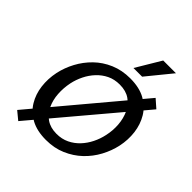

<svg xmlns="http://www.w3.org/2000/svg" viewBox="-257 -1061 1268 1268"><g transform="rotate(45 376.5 -427.0)"><path d="M131 53 74 6 664 -697 721 -647ZM348 12Q264 12 207 -19Q150 -50 118.5 -102Q87 -154 79 -218.5Q71 -283 85 -350Q98 -411 128.5 -468Q159 -525 205.5 -570.5Q252 -616 315 -643Q378 -670 455 -670Q540 -670 597 -638.5Q654 -607 685.5 -554.5Q717 -502 725 -437.5Q733 -373 719 -307Q706 -246 675 -188.5Q644 -131 597 -86.5Q550 -42 487.5 -15Q425 12 348 12ZM369 -66Q418 -66 457.5 -85Q497 -104 527 -136Q557 -168 577 -208.5Q597 -249 606 -292Q618 -345 614 -398Q610 -451 589.5 -495Q569 -539 531 -565.5Q493 -592 435 -592Q385 -592 346 -573Q307 -554 277 -522Q247 -490 227 -449.5Q207 -409 198 -366Q187 -313 190.5 -260Q194 -207 214.5 -163Q235 -119 273.5 -92.5Q312 -66 369 -66ZM421 -733 525 -907H644L502 -733Z"/></g></svg>

Font: Ysabeau SemiBold
Style: Italic
Weight: 600
Italic angle: -12°
Designer: Christian Thalmann (Catharsis Fonts)
Version: Version 2.002